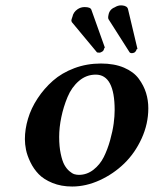

<svg xmlns="http://www.w3.org/2000/svg" viewBox="-20 -678 567 708"><path d="M271 -33.2Q300.3 -33.2 324.5 -52Q348.6 -70.8 362.5 -98.6Q376.5 -126.5 386 -160.6Q395.5 -194.8 399.2 -222.4Q402.8 -250 402.8 -272Q402.8 -402.8 333 -402.8Q298.3 -402.8 271.2 -379.6Q244.1 -356.4 229 -320.1Q213.9 -283.7 206.1 -245.8Q198.2 -208 198.2 -172.9Q198.2 -137.7 203.9 -111.1Q209.5 -84.5 217.3 -70.3Q225.1 -56.2 235.6 -47.1Q246.1 -38.1 254.4 -35.6Q262.7 -33.2 271 -33.2ZM71.8 -165Q71.8 -201.7 83.3 -240.2Q94.7 -278.8 118.7 -315.2Q142.6 -351.6 175.3 -380.4Q208 -409.2 253.9 -426.5Q299.8 -443.8 352.1 -443.8Q401.4 -443.8 437.3 -428.5Q473.1 -413.1 491.7 -387.7Q510.3 -362.3 518.6 -335.2Q526.9 -308.1 526.9 -278.8Q526.9 -221.2 502.2 -167.2Q477.5 -113.3 438 -75Q398.4 -36.6 347.7 -13.4Q296.9 9.8 246.1 9.8Q205.6 9.8 173.3 -3.4Q141.1 -16.6 122.6 -35.9Q104 -55.2 92 -80.1Q80.1 -105 75.9 -125.7Q71.8 -146.5 71.8 -165ZM266.1 -644Q277.8 -651.9 292 -651.9Q313.5 -651.9 316.9 -642.1L366.2 -503.9Q366.7 -503.4 366.2 -502L364.3 -500Q363.8 -498.5 363.8 -498Q361.8 -490.2 356.9 -487.8Q351.1 -483.9 347.2 -483.9H345.2Q337.9 -483.9 336.9 -485.8L245.1 -596.2Q243.2 -600.1 243.2 -602.1Q243.2 -605 245.1 -610.4Q247.1 -615.7 247.1 -616.2Q250.5 -633.3 266.1 -644ZM402.8 -650.9Q414.6 -658.2 425.8 -658.2H429.2Q449.2 -656.7 452.1 -644L486.8 -498Q486.8 -497.6 486.1 -497.1Q485.4 -496.6 484.4 -496.1Q483.4 -495.6 482.9 -495.1Q482.9 -489.7 475.1 -483.9Q469.2 -481.9 465.8 -481.9Q460.9 -481.9 458 -484.9L380.9 -606Q377.4 -610.4 379.9 -622.1Q383.3 -643.1 402.8 -650.9Z"/></svg>

Font: Linux Libertine G
Style: Bold Italic
Weight: 700
Italic angle: -11.5°
Designer: Philipp H. Poll
Foundry: Philipp H. Poll
Version: Version 4.1.0